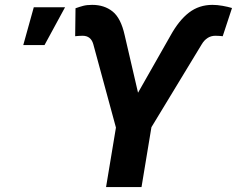

<svg xmlns="http://www.w3.org/2000/svg" viewBox="-20 -757 959 777"><path d="M409.2 0 449.2 -240.7 357.4 -578.6Q347.7 -612.3 314 -612.3Q307.1 -612.3 296.9 -611.6Q286.6 -610.8 284.2 -610.4L285.6 -723.6Q302.2 -729.5 316.9 -733.4Q331.5 -737.3 353 -737.3Q402.3 -737.3 435.8 -710.4Q469.2 -683.6 484.4 -615.2L538.6 -381.8L669.9 -612.8Q704.1 -674.8 744.9 -706.1Q785.6 -737.3 839.8 -737.3Q858.9 -737.3 880.9 -733.4Q902.8 -729.5 918.9 -724.6L881.3 -610.4Q878.9 -610.8 868.9 -611.6Q858.9 -612.3 852.1 -612.3Q834 -612.3 820.1 -603.3Q806.2 -594.2 796.9 -578.6L592.8 -242.2L552.7 0ZM74.2 -574.7 116.7 -727.5H243.2L160.2 -574.7Z"/></svg>

Font: Inter Display
Style: Bold Italic
Weight: 700
Italic angle: -9.39999°
Designer: Rasmus Andersson
Foundry: rsms
Version: Version 4.000;git-a52131595